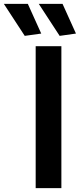

<svg xmlns="http://www.w3.org/2000/svg" viewBox="-112 -981 416 1001"><path d="M74 -740H208V0H74ZM17 -794 -92 -961H33L103 -806ZM199 -794 90 -961H214L284 -806Z"/></svg>

Font: Encode Sans Narrow
Style: SemiBold
Weight: 600
Designer: Pablo Impallari, Andres Torresi
Foundry: Pablo Impallari, Andres Torresi
Version: Version 1.000; ttfautohint (v1.00) -l 8 -r 50 -G 200 -x 14 -